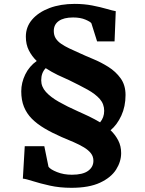

<svg xmlns="http://www.w3.org/2000/svg" viewBox="-20 -842 728 962"><path d="M202 -109.5 223 -6.5Q232.5 7 265.8 20.2Q299 33.5 340 33.5Q394.5 33.5 421.2 14.2Q448 -5 448 -36.5Q448 -58 435.5 -74Q423 -90 400.8 -103.5Q378.5 -117 349.8 -129.5Q321 -142 288.5 -155.5Q240.5 -176.5 203 -198.8Q165.5 -221 139.5 -247.2Q113.5 -273.5 100 -307Q86.5 -340.5 86.5 -384.5Q86.5 -427.5 106.5 -468.8Q126.5 -510 164 -536.5Q139.5 -560 124.5 -589.8Q109.5 -619.5 109.5 -658.5Q109.5 -707.5 141.2 -744.2Q173 -781 228.2 -801.8Q283.5 -822.5 354 -822.5Q401.5 -822.5 442.5 -814.5Q483.5 -806.5 514.2 -797.5Q545 -788.5 560 -786L554 -634.5H466.5L438 -725Q434 -732.5 408.5 -743.5Q383 -754.5 346.5 -754.5Q299.5 -754.5 274.5 -736.8Q249.5 -719 249.5 -687Q249.5 -665.5 259 -650.2Q268.5 -635 285.8 -623Q303 -611 326.5 -599.8Q350 -588.5 378.5 -576Q407.5 -562.5 446.8 -546.2Q486 -530 523 -506.8Q560 -483.5 584.5 -449.5Q609 -415.5 609 -366Q609 -308.5 587.8 -262.5Q566.5 -216.5 534 -189.5Q557.5 -167 572.2 -138.8Q587 -110.5 587 -75Q587 -32.5 561.8 7.5Q536.5 47.5 481.5 73.2Q426.5 99 337.5 99Q279 99 229.8 88Q180.5 77 145.5 65.8Q110.5 54.5 94.5 53L104 -109.5ZM370 -284.5Q384 -278 398 -271.8Q412 -265.5 426 -258.8Q440 -252 454 -244.5Q468 -237 481.5 -229Q491.5 -241 496.8 -255.5Q502 -270 502 -286.5Q502 -321 480 -346Q458 -371 418.8 -392.8Q379.5 -414.5 327 -440Q313.5 -446.5 299 -452.8Q284.5 -459 269 -466.5Q253.5 -474 238.5 -482.5Q223.5 -491 209 -500.5Q197.5 -488.5 192 -473.5Q186.5 -458.5 186.5 -439.5Q186.5 -407.5 210.2 -381.2Q234 -355 275.5 -331.5Q317 -308 370 -284.5Z"/></svg>

Font: Merriweather 28pt Black
Style: Regular
Weight: 900
Version: Version 2.100